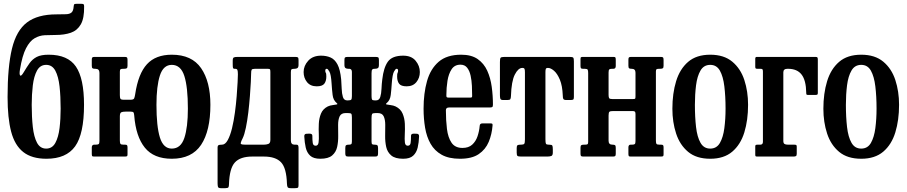

<svg xmlns="http://www.w3.org/2000/svg" viewBox="-20 -817 4736 1002"><path d="M419 -782.5Q420 -722 401.8 -690Q383.5 -658 349.8 -646.2Q316 -634.5 270.5 -634.5Q242 -634.5 214 -633.2Q186 -632 160.8 -617.5Q135.5 -603 115.8 -565Q96 -527 84 -453Q80 -429 85.2 -423.2Q90.5 -417.5 103.5 -439.5Q119.5 -466.5 134.2 -487.2Q149 -508 171.5 -519.8Q194 -531.5 234 -531.5Q334 -531.5 376.2 -469.5Q418.5 -407.5 418.5 -270Q418.5 -118 372 -53.2Q325.5 11.5 222.5 11.5Q146 11.5 101.5 -23.5Q57 -58.5 38.2 -129.8Q19.5 -201 19.5 -310.5Q19.5 -468.5 42.5 -563.2Q65.5 -658 121 -700Q176.5 -742 274.5 -742Q305.5 -742 324.8 -742.8Q344 -743.5 353.5 -752Q363 -760.5 364.5 -783.5Q365.5 -792 367.2 -794.5Q369 -797 378.5 -797H406Q414.5 -797 416.8 -794.2Q419 -791.5 419 -782.5ZM145.5 -270Q145.5 -206.5 151.2 -154.5Q157 -102.5 173.2 -72Q189.5 -41.5 221 -41.5Q252.5 -41.5 268.8 -71.2Q285 -101 290.8 -148.8Q296.5 -196.5 296.5 -250Q296.5 -314 290.8 -365.8Q285 -417.5 268.8 -448Q252.5 -478.5 221 -478.5Q189.5 -478.5 173.2 -448.8Q157 -419 151.2 -371.5Q145.5 -324 145.5 -270Z M499 -81.5V-437Q499 -458 478 -458H475.5Q466 -458 462.5 -461Q459 -464 459 -474.5V-505.5Q459 -514.5 461.8 -517.2Q464.5 -520 473 -520H631.5Q640.5 -520 643 -516.8Q645.5 -513.5 645.5 -504V-474Q645.5 -463.5 641.5 -460.8Q637.5 -458 627.5 -458H623Q613 -458 609.2 -455.5Q605.5 -453 605.5 -443V-321Q605.5 -306.5 608.5 -301.5Q611.5 -296.5 626.5 -296.5H661.5Q677.5 -296.5 680.5 -304.5Q683.5 -312.5 685.5 -325.5Q701.5 -432.5 747 -482Q792.5 -531.5 876.5 -531.5Q981 -531.5 1029.5 -461.2Q1078 -391 1078 -270Q1078 -134 1029.5 -61.2Q981 11.5 876.5 11.5Q782.5 11.5 735.8 -46.5Q689 -104.5 680.5 -214Q679.5 -226 676.8 -230.2Q674 -234.5 661 -234.5H636Q620 -234.5 612.8 -231Q605.5 -227.5 605.5 -209.5V-84.5Q605.5 -71.5 608.2 -66.8Q611 -62 624 -62H632.5Q641 -62 643.2 -58.8Q645.5 -55.5 645.5 -47V-11Q645.5 -3 642 -1.5Q638.5 0 630 0H470.5Q462 0 460.5 -3.5Q459 -7 459 -15.5V-47.5Q459 -62 472 -62H479Q491 -62 495 -65.2Q499 -68.5 499 -81.5ZM796.5 -270Q796.5 -157.5 814.5 -99.5Q832.5 -41.5 876.5 -41.5Q923.5 -41.5 942 -97Q960.5 -152.5 960.5 -250Q960.5 -362.5 942 -420.5Q923.5 -478.5 876.5 -478.5Q832.5 -478.5 814.5 -423Q796.5 -367.5 796.5 -270Z M1498 -440V-84Q1498 -62 1517 -62H1527Q1534 -62 1536 -57.5Q1538 -53 1538 -46V149.5Q1538 160.5 1534.2 162.8Q1530.5 165 1519 165H1497Q1483.5 165 1480.8 159.2Q1478 153.5 1477.5 141.5Q1475 60 1446.8 30Q1418.5 0 1357 0H1296.5Q1234 0 1205.8 30.8Q1177.5 61.5 1175 144.5Q1175 156 1172 160.5Q1169 165 1156 165H1132.5Q1119.5 165 1117.5 157.8Q1115.5 150.5 1115.5 139.5V-48Q1115.5 -56 1119.8 -59Q1124 -62 1138.5 -62Q1155.5 -62 1168.5 -85.8Q1181.5 -109.5 1190.8 -147.5Q1200 -185.5 1206 -229.8Q1212 -274 1215.2 -315.5Q1218.5 -357 1220 -387.5Q1221.5 -418 1221.5 -428.5Q1221.5 -445.5 1219 -451.8Q1216.5 -458 1207 -458H1203Q1197.5 -458 1196 -462.5Q1194.5 -467 1194.5 -483V-500Q1194.5 -514.5 1200.2 -517.2Q1206 -520 1219.5 -520H1520Q1531.5 -520 1534.8 -517.2Q1538 -514.5 1538 -503V-479Q1538 -466 1532.5 -462Q1527 -458 1518 -458H1517Q1505 -458 1501.5 -455.2Q1498 -452.5 1498 -440ZM1311.5 -458Q1296.5 -458 1293.5 -453.2Q1290.5 -448.5 1290.5 -432Q1290.5 -421 1289 -389.2Q1287.5 -357.5 1284.2 -315.5Q1281 -273.5 1275.8 -229.8Q1270.5 -186 1263 -149.8Q1255.5 -113.5 1246 -94.5Q1232.5 -68.5 1237.8 -65.2Q1243 -62 1259.5 -62H1357Q1370.5 -62 1380.8 -66Q1391 -70 1391 -87V-441Q1391 -451 1389.2 -454.5Q1387.5 -458 1377.5 -458Z M2167 -104.5Q2166 -73.5 2159.8 -47Q2153.5 -20.5 2136.2 -4.5Q2119 11.5 2084 11.5Q2042 11.5 2021.8 -5.8Q2001.5 -23 1995.5 -50.2Q1989.5 -77.5 1990 -108Q1990.5 -138.5 1990.5 -165.5Q1990.5 -192.5 1982.5 -209.8Q1974.5 -227 1951 -227H1940.5Q1925 -227 1922 -222.2Q1919 -217.5 1919 -201V-79Q1919 -67.5 1922 -64.8Q1925 -62 1933.5 -62H1935.5Q1946 -62 1949.5 -58.5Q1953 -55 1953 -43.5V-16.5Q1953 -7 1950 -3.5Q1947 0 1937.5 0H1797.5Q1788 0 1785 -3.5Q1782 -7 1782 -16.5V-43.5Q1782 -55 1785.5 -58.5Q1789 -62 1799.5 -62H1801.5Q1809.5 -62 1813 -64.8Q1816.5 -67.5 1816.5 -79V-203Q1816.5 -219.5 1813.2 -223.2Q1810 -227 1794.5 -227H1784Q1760.5 -227 1752.5 -209.8Q1744.5 -192.5 1744.5 -165.5Q1744.5 -138.5 1745 -108Q1745.5 -77.5 1739.5 -50.2Q1733.5 -23 1713.5 -5.8Q1693.5 11.5 1651.5 11.5Q1616 11.5 1598.8 -4.5Q1581.5 -20.5 1575.5 -47Q1569.5 -73.5 1568 -104.5Q1567 -119 1580.5 -119L1594 -119.5Q1609.5 -120 1610 -109.5Q1610 -84.5 1612.2 -70.5Q1614.5 -56.5 1627.5 -56.5Q1640 -56.5 1642.5 -73.2Q1645 -90 1643.8 -116Q1642.5 -142 1643.8 -170.8Q1645 -199.5 1655 -224Q1665 -248.5 1690.5 -261.5Q1702.5 -267 1716.2 -268.5Q1730 -270 1737.2 -271.8Q1744.5 -273.5 1736.5 -280Q1719 -294.5 1715.8 -321.5Q1712.5 -348.5 1710.5 -381Q1707.5 -428.5 1699.2 -443.2Q1691 -458 1685.5 -458Q1677.5 -458 1677.5 -448.5Q1677.5 -440 1680.2 -437Q1683 -434 1683 -417.5Q1683 -394 1672.5 -380.2Q1662 -366.5 1633 -366.5Q1600 -366.5 1582.2 -388.5Q1564.5 -410.5 1564.5 -441Q1564.5 -473.5 1588.5 -500Q1612.5 -526.5 1655.5 -526.5Q1683 -526.5 1705 -517Q1727 -507.5 1741.2 -480.8Q1755.5 -454 1760.5 -402.5Q1762.5 -379.5 1763.2 -354Q1764 -328.5 1769.5 -310.8Q1775 -293 1792 -293H1794.5Q1809.5 -293 1813 -297.2Q1816.5 -301.5 1816.5 -316V-442.5Q1816 -451 1812.5 -454.2Q1809 -457.5 1804 -458H1797.5Q1788 -458 1782.8 -462Q1777.5 -466 1777.5 -479V-503Q1777.5 -514.5 1780.8 -517.2Q1784 -520 1795.5 -520H1939.5Q1951 -520 1954.2 -517.2Q1957.5 -514.5 1957.5 -503V-479Q1957.5 -465 1952 -461.5Q1946.5 -458 1936 -458H1932.5Q1926 -458 1922.5 -454Q1919 -450 1919 -434.5V-316Q1919 -301.5 1921.8 -297.2Q1924.5 -293 1936.5 -293H1942Q1959 -293 1964.5 -310.8Q1970 -328.5 1971 -354Q1972 -379.5 1975 -402.5Q1982 -464 2004.2 -495.2Q2026.5 -526.5 2084 -526.5Q2127 -526.5 2149 -500Q2171 -473.5 2171 -441Q2171 -410.5 2153 -388.5Q2135 -366.5 2102.5 -366.5Q2073 -366.5 2062.8 -380.2Q2052.5 -394 2052.5 -417.5Q2052.5 -434 2055 -437Q2057.5 -440 2057.5 -448.5Q2057.5 -458 2049.5 -458Q2044 -458 2036 -443.2Q2028 -428.5 2024.5 -381Q2022.5 -348.5 2019.2 -321.5Q2016 -294.5 1999 -280Q1990.5 -273.5 1997.8 -271.8Q2005 -270 2018.8 -268.5Q2032.5 -267 2044.5 -261.5Q2071 -248.5 2081.2 -224Q2091.5 -199.5 2092.8 -170.8Q2094 -142 2092.5 -116Q2091 -90 2093 -73.2Q2095 -56.5 2108 -56.5Q2120.5 -56.5 2122.8 -70.5Q2125 -84.5 2125 -109.5Q2125.5 -120 2141 -119.5L2154.5 -119Q2168 -119 2167 -104.5Z M2190.5 -250Q2190.5 -330 2208.5 -393.8Q2226.5 -457.5 2269.2 -494.5Q2312 -531.5 2387 -531.5Q2440 -531.5 2472.8 -508.8Q2505.5 -486 2522.8 -448Q2540 -410 2546.2 -364Q2552.5 -318 2552.5 -271Q2552.5 -261 2549 -258.5Q2545.5 -256 2534.5 -256H2323Q2307 -256 2307 -241.5Q2307 -189 2312.5 -144.2Q2318 -99.5 2336.5 -72.2Q2355 -45 2393.5 -45Q2425.5 -45 2444.2 -62Q2463 -79 2472 -105.5Q2481 -132 2483.5 -161Q2484.5 -173 2497.5 -173H2540Q2548 -173 2549.5 -170.5Q2551 -168 2550.5 -162Q2547 -116 2530.5 -76.5Q2514 -37 2478.5 -12.8Q2443 11.5 2380.5 11.5Q2322 11.5 2284.8 -9.5Q2247.5 -30.5 2227 -66.8Q2206.5 -103 2198.5 -150.2Q2190.5 -197.5 2190.5 -250ZM2323 -307.5H2429.5Q2439.5 -307.5 2441.8 -309Q2444 -310.5 2444 -316.5Q2444 -340.5 2442.8 -368.8Q2441.5 -397 2436 -422.2Q2430.5 -447.5 2418 -463.5Q2405.5 -479.5 2383 -479.5Q2352.5 -479.5 2336.8 -455.5Q2321 -431.5 2315.2 -395Q2309.5 -358.5 2309.5 -321Q2309 -313 2311.2 -310.2Q2313.5 -307.5 2323 -307.5Z M2676.5 -20.5V-44.5Q2676.5 -56.5 2681 -59.2Q2685.5 -62 2697 -62H2699Q2712 -62 2715.8 -66.5Q2719.5 -71 2719.5 -89.5V-440Q2719.5 -454 2717 -458.2Q2714.5 -462.5 2708.5 -462.5H2705.5Q2684.5 -462.5 2666.8 -428Q2649 -393.5 2646.5 -315.5Q2646 -304 2643.2 -299.5Q2640.5 -295 2627.5 -295H2606Q2593 -295 2591 -302.2Q2589 -309.5 2589 -320.5V-493.5Q2589 -511 2592.5 -515.5Q2596 -520 2613 -520H2954Q2968.5 -520 2971.8 -515.8Q2975 -511.5 2975 -496.5V-310.5Q2975 -299.5 2971 -297.2Q2967 -295 2956 -295H2936.5Q2922.5 -295 2919.8 -300.8Q2917 -306.5 2917 -318.5Q2915 -369.5 2901.8 -401.2Q2888.5 -433 2871.2 -447.8Q2854 -462.5 2840.5 -462.5H2837Q2831.5 -462.5 2829 -458.5Q2826.5 -454.5 2826.5 -441V-90.5Q2826.5 -71.5 2829.2 -66.8Q2832 -62 2843 -62H2845Q2859.5 -62 2862.2 -57.5Q2865 -53 2865 -37.5V-21Q2865 -6 2857.2 -3Q2849.5 0 2836 0H2699.5Q2685 0 2680.8 -3.2Q2676.5 -6.5 2676.5 -20.5Z M3403 -84.5Q3403 -71.5 3405.5 -66.8Q3408 -62 3421 -62H3430Q3438.5 -62 3440.8 -58.8Q3443 -55.5 3443 -47V-11Q3443 -3 3439.5 -1.5Q3436 0 3427.5 0H3270.5Q3262.5 0 3261 -3.8Q3259.5 -7.5 3259.5 -15.5V-47.5Q3259.5 -62 3271 -62H3278Q3289 -62 3292.8 -65.2Q3296.5 -68.5 3296.5 -81.5V-222Q3296.5 -231 3293.5 -234.2Q3290.5 -237.5 3281 -237.5H3180.5Q3165.5 -237.5 3160.8 -234Q3156 -230.5 3156 -214.5V-82.5Q3156 -62 3175.5 -62H3177Q3186.5 -62 3190 -59Q3193.5 -56 3193.5 -45V-15Q3193.5 -6 3190.8 -3Q3188 0 3179.5 0H3023.5Q3014.5 0 3012 -3.2Q3009.5 -6.5 3009.5 -16V-46Q3009.5 -56.5 3013.5 -59.2Q3017.5 -62 3027.5 -62H3032.5Q3042 -62 3045.8 -64.2Q3049.5 -66.5 3049.5 -76V-435.5Q3049.5 -448.5 3047 -453.2Q3044.5 -458 3031.5 -458H3022.5Q3014 -458 3011.8 -461.2Q3009.5 -464.5 3009.5 -473V-509Q3009.5 -517.5 3013 -518.8Q3016.5 -520 3025 -520H3182.5Q3190 -520 3191.8 -516.5Q3193.5 -513 3193.5 -504.5V-472.5Q3193.5 -458 3181 -458H3174.5Q3163.5 -458 3159.8 -454.8Q3156 -451.5 3156 -438.5V-321.5Q3156 -309 3159.2 -304.5Q3162.5 -300 3176 -300H3281.5Q3292.5 -300 3294.5 -302Q3296.5 -304 3296.5 -315V-437.5Q3296.5 -458 3277 -458H3275.5Q3266 -458 3262.8 -461Q3259.5 -464 3259.5 -475V-505Q3259.5 -514 3262 -517Q3264.5 -520 3273.5 -520H3429Q3438 -520 3440.5 -516.8Q3443 -513.5 3443 -504V-474Q3443 -463.5 3439 -460.8Q3435 -458 3425 -458H3420Q3410.5 -458 3406.8 -455.8Q3403 -453.5 3403 -444Z M3489 -249.5Q3489 -329.5 3508.5 -393.2Q3528 -457 3571.2 -494.2Q3614.5 -531.5 3686.5 -531.5Q3758 -531.5 3801.5 -495.2Q3845 -459 3864.5 -399.5Q3884 -340 3884 -270Q3884 -190 3864.5 -126.2Q3845 -62.5 3801.5 -25.5Q3758 11.5 3686.5 11.5Q3614.5 11.5 3571.2 -24.5Q3528 -60.5 3508.5 -120Q3489 -179.5 3489 -249.5ZM3606.5 -270Q3606.5 -206 3612.5 -154Q3618.5 -102 3635.8 -71.8Q3653 -41.5 3686.5 -41.5Q3720 -41.5 3737 -71Q3754 -100.5 3760.2 -148.2Q3766.5 -196 3766.5 -250Q3766.5 -314 3760.2 -366Q3754 -418 3737 -448.2Q3720 -478.5 3686.5 -478.5Q3653 -478.5 3635.8 -449Q3618.5 -419.5 3612.5 -371.8Q3606.5 -324 3606.5 -270Z M3947 -458H3933.5Q3926 -458 3923.8 -459.8Q3921.5 -461.5 3921.5 -469V-510.5Q3921.5 -520 3929 -520H4236Q4244 -520 4246 -517Q4248 -514 4248 -505.5V-331.5Q4248 -324.5 4244.8 -323Q4241.5 -321.5 4234 -321.5H4197.5Q4190 -321.5 4188.8 -324Q4187.5 -326.5 4187.5 -333.5Q4186.5 -398 4163.2 -428Q4140 -458 4092.5 -458H4089.5Q4068 -458 4068 -439.5V-82Q4068 -70 4073.8 -66Q4079.5 -62 4092 -62H4124Q4131.5 -62 4134.8 -60.5Q4138 -59 4138 -52V-15Q4138 -5.5 4134.2 -2.8Q4130.5 0 4121.5 0H3934Q3926.5 0 3924 -1.2Q3921.5 -2.5 3921.5 -10V-53Q3921.5 -59.5 3924.8 -60.8Q3928 -62 3935 -62H3948Q3961.5 -62 3961.5 -77V-443Q3961.5 -453 3959 -455.5Q3956.5 -458 3947 -458Z M4277 -249.5Q4277 -329.5 4296.5 -393.2Q4316 -457 4359.2 -494.2Q4402.5 -531.5 4474.5 -531.5Q4546 -531.5 4589.5 -495.2Q4633 -459 4652.5 -399.5Q4672 -340 4672 -270Q4672 -190 4652.5 -126.2Q4633 -62.5 4589.5 -25.5Q4546 11.5 4474.5 11.5Q4402.5 11.5 4359.2 -24.5Q4316 -60.5 4296.5 -120Q4277 -179.5 4277 -249.5ZM4394.5 -270Q4394.5 -206 4400.5 -154Q4406.5 -102 4423.8 -71.8Q4441 -41.5 4474.5 -41.5Q4508 -41.5 4525 -71Q4542 -100.5 4548.2 -148.2Q4554.5 -196 4554.5 -250Q4554.5 -314 4548.2 -366Q4542 -418 4525 -448.2Q4508 -478.5 4474.5 -478.5Q4441 -478.5 4423.8 -449Q4406.5 -419.5 4400.5 -371.8Q4394.5 -324 4394.5 -270Z"/></svg>

Font: Besley* Condensed Medium
Style: Regular
Weight: 500
Width: 3
Designer: Owen Earl
Foundry: indestructible type*
Version: Version 3.000; ttfautohint (v1.8.3)